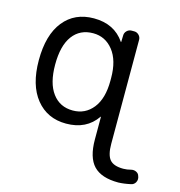

<svg xmlns="http://www.w3.org/2000/svg" viewBox="-112 -658 905 964"><g transform="rotate(15 340.5 -175.5)"><path d="M129.9 -283.2Q129.9 -186.5 168.5 -134.8Q207 -83 274.4 -83Q338.9 -83 378.9 -133.3Q418.9 -183.6 418.9 -276.4V-290Q418.9 -381.8 378.4 -433.1Q337.9 -484.4 274.4 -484.4Q206.1 -484.4 168 -433.1Q129.9 -381.8 129.9 -283.2ZM44.9 -283.2Q44.9 -415 102.1 -486.3Q159.2 -557.6 258.8 -557.6Q365.2 -557.6 418.9 -478.5Q418.9 -477.5 419.9 -477.5Q420.9 -477.5 420.9 -478.5L421.9 -512.7Q421.9 -526.4 432.1 -536.6Q442.4 -546.9 457 -546.9H470.7Q484.4 -546.9 494.6 -536.6Q504.9 -526.4 504.9 -511.7V28.3Q504.9 85.9 524.9 109.9Q544.9 133.8 595.7 133.8Q614.3 133.8 636.7 127.9Q650.4 125 662.6 131.3Q674.8 137.7 677.7 150.4L679.7 156.2Q680.7 160.2 680.7 165Q680.7 173.8 675.8 182.6Q668 195.3 654.3 198.2Q619.1 206.1 588.9 207Q501 207 460.4 164.6Q419.9 122.1 419.9 28.3V-87.9Q419.9 -89.8 418.9 -89.8Q418 -89.8 418 -88.9Q364.3 -10.7 258.8 -10.7Q161.1 -10.7 103 -82.5Q44.9 -154.3 44.9 -283.2Z"/></g></svg>

Font: Gen Jyuu GothicL Regular
Style: Regular
Weight: 400
Designer: [Source Han Sans]
Ryoko NISHIZUKA  (kana & ideographs); Paul D. Hunt (Latin, Greek & Cyrillic); Wenlong ZHANG  (bopomofo
Version: Version 1.002.20150607